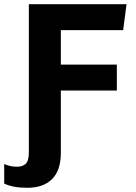

<svg xmlns="http://www.w3.org/2000/svg" viewBox="-65 -706 648 912"><path d="M-45 166V73Q-17 86 16 86Q42 86 57 72Q72 58 72 18V-686H536L520 -563H224V-399H490V-276H224V20Q224 103 182.5 144.5Q141 186 64 186Q-3 186 -45 166Z"/></svg>

Font: Chivo
Style: Bold
Weight: 700
Designer: Hector Gatti
Foundry: Omnibus-Type
Version: Version 1.007;PS 001.007;hotconv 1.0.88;makeotf.lib2.5.64775